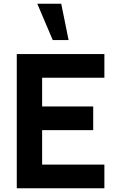

<svg xmlns="http://www.w3.org/2000/svg" viewBox="-20 -1010 630 1030"><path d="M348 -795 308.5 -990H180L263 -795ZM540 0H70V-720H540V-593H206V-439H480V-312H206V-127H540Z"/></svg>

Font: Hauora ExtraBold
Style: Regular
Weight: 800
Designer: Wayne Shih
Foundry: WCYS
Version: Version 1.001